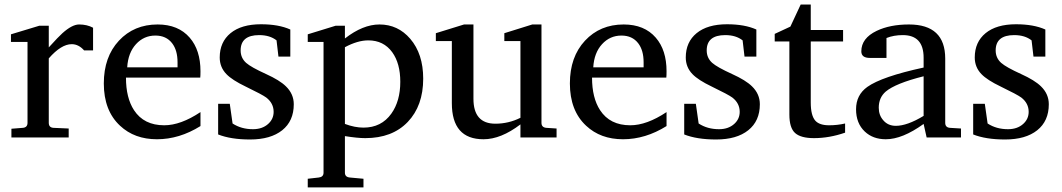

<svg xmlns="http://www.w3.org/2000/svg" viewBox="-20 -600 4636 838"><path d="M386.2 -379.9H347.2Q323.2 -407.2 293 -407.2Q247.1 -407.2 192.9 -345.2V-64Q192.9 -43 213.9 -42L279.8 -39.1V0H29.8V-38.1L79.1 -42Q100.1 -43.5 100.1 -64V-417H27.8V-450.2L151.9 -487.8H192.9V-393.1Q235.8 -440.4 252.4 -455.1Q294.9 -493.2 325.2 -493.2Q359.9 -493.2 386.2 -479Z M855 -49.8Q762.7 7.8 665 7.8Q566.9 7.8 503.9 -51.3Q433.1 -117.2 433.1 -235.8Q433.1 -351.6 499 -422.4Q564.9 -493.2 668 -493.2Q758.3 -493.2 808.1 -435.5Q855 -381.3 855 -289.1Q855 -270 854 -261.2H529.8Q529.8 -172.9 564.9 -119.1Q607.9 -53.2 696.8 -53.2Q768.6 -53.2 855 -110.8ZM754.9 -306.2V-328.1Q754.9 -380.4 731.4 -411.1Q705.6 -444.8 658.2 -444.8Q607.9 -444.8 573.5 -407.2Q539.1 -369.6 535.2 -306.2Z M1262.2 -145Q1262.2 -71.8 1211.7 -31.5Q1161.1 8.8 1071.3 8.8Q987.3 8.8 932.1 -13.2V-147H982.9L995.1 -61Q1033.2 -36.1 1084 -36.1Q1125 -36.1 1150.4 -59.1Q1174.3 -80.6 1174.3 -111.8Q1174.3 -149.4 1142.1 -174.3Q1125 -187 1052.2 -222.2Q993.2 -250.5 968.3 -276.4Q939 -306.6 939 -349.1Q939 -416.5 986.3 -455.3Q1033.7 -494.1 1119.1 -494.1Q1196.3 -494.1 1247.1 -471.2V-353H1195.3L1187 -423.8Q1157.7 -446.8 1111.3 -446.8Q1030.3 -446.8 1030.3 -379.9Q1030.3 -347.2 1054.2 -325.7Q1075.7 -306.6 1141.1 -276.9Q1200.7 -250 1228 -223.1Q1262.2 -189.9 1262.2 -145Z M1827.1 -256.8Q1827.1 -138.2 1759.5 -67.6Q1691.9 2.9 1574.2 2.9Q1541 2.9 1485.4 -5.9V153.8Q1485.4 172.9 1507.3 174.8L1566.4 180.2V217.8H1323.2V180.2L1371.1 174.8Q1392.1 172.4 1392.1 153.8V-417H1323.2V-450.2L1445.3 -487.8H1485.4V-432.1Q1564 -493.2 1636.2 -493.2Q1716.8 -493.2 1770.5 -430.7Q1827.1 -364.7 1827.1 -256.8ZM1727.1 -243.2Q1727.1 -323.2 1691.9 -372.1Q1654.3 -423.8 1587.4 -423.8Q1541 -423.8 1485.4 -394V-59.1Q1528.3 -43 1566.4 -43Q1644.5 -43 1688 -104Q1727.1 -158.7 1727.1 -243.2Z M2409.2 0H2251.5V-57.1Q2166.5 7.8 2090.3 7.8Q1952.1 7.8 1952.1 -149.9V-420.9H1882.3V-455.1L2005.4 -493.2H2046.4V-168.9Q2046.4 -60.1 2142.1 -60.1Q2199.7 -60.1 2251.5 -85.9V-420.9H2181.2V-455.1L2303.2 -493.2H2343.3V-64Q2343.3 -43.5 2365.2 -42L2409.2 -39.1Z M2889.2 -49.8Q2796.9 7.8 2699.2 7.8Q2601.1 7.8 2538.1 -51.3Q2467.3 -117.2 2467.3 -235.8Q2467.3 -351.6 2533.2 -422.4Q2599.1 -493.2 2702.1 -493.2Q2792.5 -493.2 2842.3 -435.5Q2889.2 -381.3 2889.2 -289.1Q2889.2 -270 2888.2 -261.2H2564Q2564 -172.9 2599.1 -119.1Q2642.1 -53.2 2731 -53.2Q2802.7 -53.2 2889.2 -110.8ZM2789.1 -306.2V-328.1Q2789.1 -380.4 2765.6 -411.1Q2739.7 -444.8 2692.4 -444.8Q2642.1 -444.8 2607.7 -407.2Q2573.2 -369.6 2569.3 -306.2Z M3296.4 -145Q3296.4 -71.8 3245.8 -31.5Q3195.3 8.8 3105.5 8.8Q3021.5 8.8 2966.3 -13.2V-147H3017.1L3029.3 -61Q3067.4 -36.1 3118.2 -36.1Q3159.2 -36.1 3184.6 -59.1Q3208.5 -80.6 3208.5 -111.8Q3208.5 -149.4 3176.3 -174.3Q3159.2 -187 3086.4 -222.2Q3027.3 -250.5 3002.4 -276.4Q2973.1 -306.6 2973.1 -349.1Q2973.1 -416.5 3020.5 -455.3Q3067.9 -494.1 3153.3 -494.1Q3230.5 -494.1 3281.2 -471.2V-353H3229.5L3221.2 -423.8Q3191.9 -446.8 3145.5 -446.8Q3064.5 -446.8 3064.5 -379.9Q3064.5 -347.2 3088.4 -325.7Q3109.9 -306.6 3175.3 -276.9Q3234.9 -250 3262.2 -223.1Q3296.4 -189.9 3296.4 -145Z M3668.5 -21Q3599.6 2.9 3532.7 2.9Q3475.1 2.9 3450.2 -19.5Q3425.3 -42 3425.3 -100.1V-418.9H3361.3V-452.1L3429.7 -483.9L3474.6 -580.1H3518.6V-469.2H3659.7V-418.9H3518.6V-152.8Q3518.6 -95.7 3538.6 -73.2Q3556.6 -53.2 3598.6 -53.2Q3634.8 -53.2 3668.5 -61Z M4174.3 0H4024.4L4011.2 -59.1Q3918.5 7.8 3846.2 7.8Q3790 7.8 3754.4 -25.9Q3716.3 -62 3716.3 -123Q3716.3 -185.5 3765.6 -220.7Q3828.6 -265.6 4011.2 -305.2V-348.1Q4011.2 -446.8 3920.4 -446.8Q3880.9 -446.8 3849.1 -434.1V-347.2H3776.4Q3739.3 -347.2 3739.3 -376Q3739.3 -433.1 3806.2 -465.3Q3864.3 -493.2 3947.3 -493.2Q4105.5 -493.2 4105.5 -344.2V-64Q4105.5 -43.5 4126.5 -42L4174.3 -39.1ZM4011.2 -94.2V-267.1Q3888.7 -236.3 3845.7 -200.2Q3815.4 -173.8 3815.4 -129.9Q3815.4 -97.2 3835 -75.2Q3855.5 -50.8 3890.1 -50.8Q3939.5 -50.8 4011.2 -94.2Z M4557.6 -145Q4557.6 -71.8 4507.1 -31.5Q4456.5 8.8 4366.7 8.8Q4282.7 8.8 4227.5 -13.2V-147H4278.3L4290.5 -61Q4328.6 -36.1 4379.4 -36.1Q4420.4 -36.1 4445.8 -59.1Q4469.7 -80.6 4469.7 -111.8Q4469.7 -149.4 4437.5 -174.3Q4420.4 -187 4347.7 -222.2Q4288.6 -250.5 4263.7 -276.4Q4234.4 -306.6 4234.4 -349.1Q4234.4 -416.5 4281.7 -455.3Q4329.1 -494.1 4414.6 -494.1Q4491.7 -494.1 4542.5 -471.2V-353H4490.7L4482.4 -423.8Q4453.1 -446.8 4406.7 -446.8Q4325.7 -446.8 4325.7 -379.9Q4325.7 -347.2 4349.6 -325.7Q4371.1 -306.6 4436.5 -276.9Q4496.1 -250 4523.4 -223.1Q4557.6 -189.9 4557.6 -145Z"/></svg>

Font: Ezra SIL SR
Style: Regular
Weight: 400
Designer: Development by SIL's NRSI team. OpenType tables by Ralph Hancock ( hancock@dircon.co.uk ).
Foundry: Development by SIL's NRSI team.
Version: Version 2.51; 2007